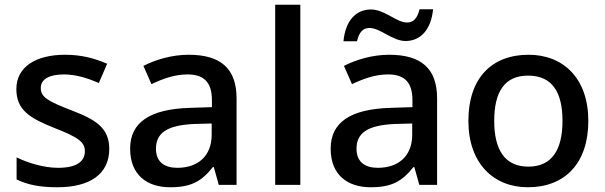

<svg xmlns="http://www.w3.org/2000/svg" viewBox="-20 -780 2553 810"><path d="M441 -152C441 -241 382 -276 283 -314C182 -353 152 -370 152 -409C152 -445 186 -466 250 -466C301 -466 350 -450 397 -430L432 -511C377 -535 321 -549 255 -549C131 -549 49 -498 49 -404C49 -315 107 -281 210 -240C316 -199 338 -178 338 -142C338 -100 305 -72 225 -72C165 -72 97 -93 50 -116V-23C95 -1 146 10 222 10C360 10 441 -46 441 -152Z M776 -549C704 -549 636 -528 585 -502L619 -425C665 -447 716 -466 771 -466C836 -466 874 -437 874 -358V-328L782 -325C611 -320 529 -263 529 -153C529 -41 601 10 698 10C788 10 831 -16 878 -75H882L903 0H978V-365C978 -491 911 -549 776 -549ZM801 -257 873 -259V-212C873 -118 811 -72 728 -72C675 -72 638 -96 638 -152C638 -215 678 -252 801 -257Z M1247 0V-760H1141V0Z M1429 -606H1486C1495 -644 1511 -662 1539 -662C1584 -662 1636 -607 1691 -607C1755 -607 1799 -656 1807 -741H1750C1741 -704 1725 -685 1697 -685C1653 -685 1603 -740 1545 -740C1481 -740 1437 -692 1429 -606ZM1622 -549C1550 -549 1482 -528 1431 -502L1465 -425C1511 -447 1562 -466 1617 -466C1682 -466 1720 -437 1720 -358V-328L1628 -325C1457 -320 1375 -263 1375 -153C1375 -41 1447 10 1544 10C1634 10 1677 -16 1724 -75H1728L1749 0H1824V-365C1824 -491 1757 -549 1622 -549ZM1647 -257 1719 -259V-212C1719 -118 1657 -72 1574 -72C1521 -72 1484 -96 1484 -152C1484 -215 1524 -252 1647 -257Z M2462 -270C2462 -449 2357 -549 2210 -549C2053 -549 1956 -449 1956 -270C1956 -91 2062 10 2207 10C2363 10 2462 -91 2462 -270ZM2065 -270C2065 -392 2108 -461 2208 -461C2309 -461 2353 -392 2353 -270C2353 -149 2309 -77 2209 -77C2109 -77 2065 -149 2065 -270Z"/></svg>

Font: Noto Sans Gujarati UI Medium
Style: Regular
Weight: 500
Designer: Jelle Bosma - Monotype Design Team, Universal Thirst
Foundry: Monotype Imaging Inc.
Version: Version 2.106